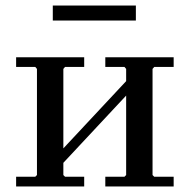

<svg xmlns="http://www.w3.org/2000/svg" viewBox="-20 -671 682 691"><path d="M208 -41 214 -35H283V0H38V-35H107L113 -41V-423L107 -430H38V-465H283V-430H214L208 -423ZM529 -41 535 -35H605V0H359V-35H428L434 -41V-423L428 -430H359V-465H605V-430H535L529 -423ZM434 -327 208 -85V-137L434 -379ZM170 -597V-651H469V-597Z"/></svg>

Font: Brygada 1918 Medium
Style: Regular
Weight: 500
Designer: Mateusz Machalski | Borys Kosmynka | Przemek Hoffer
Foundry: NIEPODLEGLA 2018
Version: Version 3.006